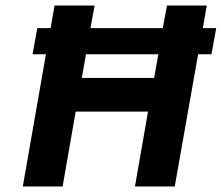

<svg xmlns="http://www.w3.org/2000/svg" viewBox="-20 -670 797 690"><path d="M114 -569H162L176 -650H320L305 -569H565L580 -650H723L709 -569H757L740 -475H692L608 0H465L512 -269H252L205 0H62L145 -475H97ZM274 -390H534L549 -475H289Z"/></svg>

Font: Overused Grotesk
Style: Bold Italic
Weight: 700
Italic angle: -10°
Version: Version 0.003